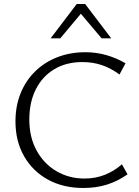

<svg xmlns="http://www.w3.org/2000/svg" viewBox="-20 -927 693 956"><path d="M395 9Q295 9 219 -32.5Q143 -74 100 -149Q57 -224 57 -322Q57 -400 83 -463.5Q109 -527 156 -572.5Q203 -618 266.5 -642.5Q330 -667 405 -667Q460 -667 510 -652.5Q560 -638 605 -612L575 -556Q533 -587 488 -602.5Q443 -618 390 -618Q310 -618 250.5 -582.5Q191 -547 158.5 -482.5Q126 -418 126 -332Q126 -244 162 -178Q198 -112 260.5 -75Q323 -38 401 -38Q456 -38 503 -57Q550 -76 587 -109L615 -59Q567 -25 513 -8Q459 9 395 9ZM486 -736 373 -870 362 -907H404L534 -736ZM232 -736 362 -907H404L393 -871L280 -736Z"/></svg>

Font: Ysabeau Office Light
Style: Regular
Weight: 300
Designer: Christian Thalmann (Catharsis Fonts)
Version: Version 2.001;gftools[0.9.30]; featfreeze: tnum,lnum,ss02